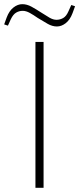

<svg xmlns="http://www.w3.org/2000/svg" viewBox="-65 -901 380 921"><path d="M105 0V-700H144V0ZM-27 -778 -45 -784 -33 -817Q-21 -849 -0.5 -865Q20 -881 42 -881Q64 -881 86 -869Q108 -857 134 -840Q154 -827 172 -816.5Q190 -806 206 -806Q223 -806 238 -814.5Q253 -823 263 -846L277 -877L295 -871L283 -838Q271 -806 250.5 -790Q230 -774 208 -774Q186 -774 164 -786.5Q142 -799 116 -815Q96 -829 78 -839Q60 -849 44 -849Q27 -849 12.5 -840.5Q-2 -832 -13 -809Z"/></svg>

Font: REM Thin
Style: Regular
Weight: 250
Designer: Octavio Pardo
Foundry: Ashler Design
Version: Version 1.005;gftools[0.9.28]